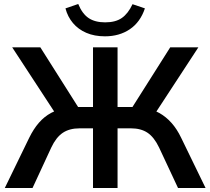

<svg xmlns="http://www.w3.org/2000/svg" viewBox="-20 -942 1054 962"><path d="M4 0 126 -251Q148 -296 175 -327Q202 -358 236.5 -376.5Q271 -395 314 -401L264 -364L41 -705H182L382 -389L358 -406H446V-705H569V-406H658L633 -389L833 -705H974L751 -364L701 -401Q744 -395 778 -376Q812 -357 839.5 -326Q867 -295 888 -251L1010 0H872L777 -203Q752 -255 719 -277Q686 -299 636 -299H569V0H446V-299H379Q328 -299 294.5 -276.5Q261 -254 237 -203L143 0ZM506 -760Q453 -760 412.5 -777.5Q372 -795 345.5 -826.5Q319 -858 308 -900L372 -922Q392 -873 424 -851.5Q456 -830 507 -830Q559 -830 590.5 -852Q622 -874 644 -921L706 -900Q683 -831 630.5 -795.5Q578 -760 506 -760Z"/></svg>

Font: Nunito Sans 12pt ExtraLight
Style: Regular
Weight: 200
Designer: Vernon Adams
Foundry: Vernon Adams
Version: Version 3.101;gftools[0.9.27]